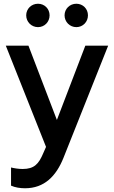

<svg xmlns="http://www.w3.org/2000/svg" viewBox="-20 -785 609 1026"><path d="M114 221C217 221 280 156 319 59L558 -541H436L284 -144L132 -541H11L226 0L211 34C187 91 163 118 101 118C79 118 55 114 39 110V207C61 217 88 221 114 221ZM120 -703C120 -668 148 -640 183 -640C218 -640 245 -668 245 -703C245 -738 218 -765 183 -765C148 -765 120 -738 120 -703ZM325 -703C325 -668 353 -640 388 -640C423 -640 450 -668 450 -703C450 -738 423 -765 388 -765C353 -765 325 -738 325 -703Z"/></svg>

Font: Mluvka SemiBold
Style: Regular
Weight: 600
Designer: Modified by Jiří Krblich, Original typeface by Gumpita Rahayu
Foundry: Gumpita Rahayu & Jiří Krblich
Version: Version 2.000;Glyphs 3.1.1 (3134)